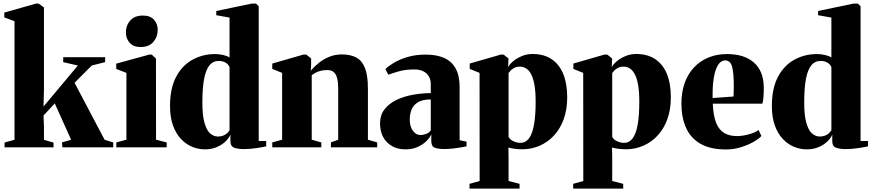

<svg xmlns="http://www.w3.org/2000/svg" viewBox="-20 -838 4966 1092"><path d="M6 0V-27.5L62.5 -43V-717.5L4.5 -739V-766.5L184.5 -817.5H200L230 -795.5V-330L227.5 -232L423 -465.5L339.5 -484.5V-512.5H578V-484.5L502 -465.5L404 -367L575 -43L624 -28V0H335L332.5 -28L384.5 -43L291.5 -250L227.5 -181L230 -118V-43L284.5 -27V0Z M641.5 0V-28L699 -43.5V-423.5L641 -446V-476L829 -527.5H843L867 -505L867.5 -43.5L928 -28V0ZM779.5 -570.5Q738.5 -570.5 717.2 -595Q696 -619.5 696 -652.5Q696 -693.5 721 -721.5Q746 -749.5 792.5 -749.5H793.5Q835 -749.5 856 -725.5Q877 -701.5 877 -668Q877 -628.5 852 -599.5Q827 -570.5 780.5 -570.5Z M1146 11.5Q1108 11.5 1072.5 -3.2Q1037 -18 1008.5 -48.5Q980 -79 963.5 -125.5Q947 -172 947 -235Q947 -336 981.8 -401.2Q1016.5 -466.5 1075 -498.5Q1133.5 -530.5 1202.5 -530.5Q1228 -530.5 1251 -524.8Q1274 -519 1285.5 -511V-738L1210 -751.5V-775.5L1411 -817.5H1436L1451.5 -802.5V-36H1494V-5.5Q1477 -1.5 1439.2 4.2Q1401.5 10 1364.5 10Q1334.5 10 1312.5 2.2Q1290.5 -5.5 1290.5 -35.5V-72Q1281 -50.5 1260.5 -31.5Q1240 -12.5 1210.8 -0.5Q1181.5 11.5 1146 11.5ZM1219.5 -61.5Q1236 -61.5 1249 -66.5Q1262 -71.5 1271.2 -80Q1280.5 -88.5 1285.5 -97.5V-457Q1277.5 -474 1261.2 -482.8Q1245 -491.5 1225 -491.5Q1191.5 -491.5 1171 -466Q1150.5 -440.5 1140.8 -389Q1131 -337.5 1131 -259Q1130.5 -183 1143 -139.5Q1155.5 -96 1175.5 -78.8Q1195.5 -61.5 1219.5 -61.5Z M1584.5 -43.5V-423.5L1528.5 -446V-476.5L1705.5 -527.5H1722L1749.5 -505.5V-468.5L1747.5 -436Q1767 -459 1793.2 -480.2Q1819.5 -501.5 1852.5 -515Q1885.5 -528.5 1924 -528.5Q1975 -528.5 2007.8 -510Q2040.5 -491.5 2056.5 -449Q2072.5 -406.5 2072.5 -335V-43.5L2125.5 -28V0H1862V-28L1903.5 -43.5V-334Q1903.5 -370 1897.5 -393.2Q1891.5 -416.5 1878 -428Q1864.5 -439.5 1842 -439.5Q1819 -439.5 1802.5 -435Q1786 -430.5 1774 -423.8Q1762 -417 1753 -410.5V-43.5L1807.5 -28V0H1528.5V-28Z M2286 11.5Q2242.5 11.5 2209.8 -7Q2177 -25.5 2159.2 -58.5Q2141.5 -91.5 2141.5 -136Q2141.5 -183.5 2167.2 -216.5Q2193 -249.5 2235.2 -269.8Q2277.5 -290 2328.5 -299Q2379.5 -308 2430 -308.5V-361Q2430 -385 2419.2 -403.5Q2408.5 -422 2387.8 -432.5Q2367 -443 2335.5 -443Q2285.5 -443 2247.2 -432Q2209 -421 2188.5 -413L2172 -445Q2188 -461.5 2219.5 -480.5Q2251 -499.5 2297 -513.5Q2343 -527.5 2402 -527.5Q2462.5 -527.5 2505.2 -508.8Q2548 -490 2571 -449.5Q2594 -409 2594 -343.5V-40.5L2633.5 -32.5V-5.5Q2622.5 -3.5 2602 0.2Q2581.5 4 2556.8 6.8Q2532 9.5 2506.5 9.5Q2471 9.5 2452 1.8Q2433 -6 2433 -36V-74Q2424.5 -54 2404 -34.2Q2383.5 -14.5 2353.8 -1.5Q2324 11.5 2286 11.5ZM2373 -70Q2386 -70 2403.8 -76.5Q2421.5 -83 2430 -97V-272.5Q2385 -272.5 2359 -257.5Q2333 -242.5 2321.8 -216.8Q2310.5 -191 2310.5 -159Q2310.5 -132.5 2318.5 -112.5Q2326.5 -92.5 2340.5 -81.2Q2354.5 -70 2373 -70Z M2650.5 234.5V207.5L2708 191.5L2707.5 -423.5L2651.5 -446V-476.5L2828 -527.5H2844.5L2872 -505.5L2870 -455.5Q2876.5 -470.5 2896.5 -488Q2916.5 -505.5 2946 -518.2Q2975.5 -531 3008.5 -531Q3072.5 -531 3116.5 -502Q3160.5 -473 3183.2 -418Q3206 -363 3206 -284.5Q3206 -215 3186 -160Q3166 -105 3130.5 -67Q3095 -29 3049 -9Q3003 11 2951 11Q2926.5 11 2904 7.8Q2881.5 4.5 2871.5 1L2872.5 66.5V191.5L2935 207.5V234.5ZM2940 -25.5Q2969.5 -25.5 2988.8 -51.2Q3008 -77 3017.2 -129.2Q3026.5 -181.5 3026.5 -260.5Q3026.5 -318 3019.5 -356.2Q3012.5 -394.5 3000.2 -417Q2988 -439.5 2971.8 -449.2Q2955.5 -459 2938 -459Q2918 -459 2905 -452Q2892 -445 2884.2 -436.8Q2876.5 -428.5 2872.5 -423V-60Q2880.5 -43.5 2900.5 -34.5Q2920.5 -25.5 2940 -25.5Z M3240 234.5V207.5L3297.5 191.5L3297 -423.5L3241 -446V-476.5L3417.5 -527.5H3434L3461.5 -505.5L3459.5 -455.5Q3466 -470.5 3486 -488Q3506 -505.5 3535.5 -518.2Q3565 -531 3598 -531Q3662 -531 3706 -502Q3750 -473 3772.8 -418Q3795.5 -363 3795.5 -284.5Q3795.5 -215 3775.5 -160Q3755.5 -105 3720 -67Q3684.5 -29 3638.5 -9Q3592.5 11 3540.5 11Q3516 11 3493.5 7.8Q3471 4.5 3461 1L3462 66.5V191.5L3524.5 207.5V234.5ZM3529.5 -25.5Q3559 -25.5 3578.2 -51.2Q3597.5 -77 3606.8 -129.2Q3616 -181.5 3616 -260.5Q3616 -318 3609 -356.2Q3602 -394.5 3589.8 -417Q3577.5 -439.5 3561.2 -449.2Q3545 -459 3527.5 -459Q3507.5 -459 3494.5 -452Q3481.5 -445 3473.8 -436.8Q3466 -428.5 3462 -423V-60Q3470 -43.5 3490 -34.5Q3510 -25.5 3529.5 -25.5Z M4109 12Q4020 12 3964 -20.2Q3908 -52.5 3881.8 -111.2Q3855.5 -170 3855.5 -249.5Q3855.5 -314.5 3874.2 -366.5Q3893 -418.5 3927.5 -455Q3962 -491.5 4009.5 -511Q4057 -530.5 4114.5 -530.5Q4213.5 -530.5 4268 -482.2Q4322.5 -434 4324 -343Q4324 -308.5 4322 -284.5Q4320 -260.5 4316 -248.5H4034Q4036 -197 4045.8 -161.5Q4055.5 -126 4072.8 -104.8Q4090 -83.5 4115 -73.8Q4140 -64 4172 -64Q4201 -64 4237 -73.5Q4273 -83 4294.5 -98.5L4310.5 -64.5Q4296.5 -49 4265.8 -31.2Q4235 -13.5 4194.2 -0.8Q4153.5 12 4109 12ZM4033 -280.5 4152 -289Q4152.5 -305 4152.8 -319.2Q4153 -333.5 4153.5 -349.5Q4153.5 -421.5 4144 -458Q4134.5 -494.5 4104 -494.5Q4090 -494.5 4077 -483.8Q4064 -473 4053.8 -448.2Q4043.5 -423.5 4037.8 -382.5Q4032 -341.5 4033 -280.5Z M4569 11.5Q4531 11.5 4495.5 -3.2Q4460 -18 4431.5 -48.5Q4403 -79 4386.5 -125.5Q4370 -172 4370 -235Q4370 -336 4404.8 -401.2Q4439.5 -466.5 4498 -498.5Q4556.5 -530.5 4625.5 -530.5Q4651 -530.5 4674 -524.8Q4697 -519 4708.5 -511V-738L4633 -751.5V-775.5L4834 -817.5H4859L4874.5 -802.5V-36H4917V-5.5Q4900 -1.5 4862.2 4.2Q4824.5 10 4787.5 10Q4757.5 10 4735.5 2.2Q4713.5 -5.5 4713.5 -35.5V-72Q4704 -50.5 4683.5 -31.5Q4663 -12.5 4633.8 -0.5Q4604.5 11.5 4569 11.5ZM4642.5 -61.5Q4659 -61.5 4672 -66.5Q4685 -71.5 4694.2 -80Q4703.5 -88.5 4708.5 -97.5V-457Q4700.5 -474 4684.2 -482.8Q4668 -491.5 4648 -491.5Q4614.5 -491.5 4594 -466Q4573.5 -440.5 4563.8 -389Q4554 -337.5 4554 -259Q4553.5 -183 4566 -139.5Q4578.5 -96 4598.5 -78.8Q4618.5 -61.5 4642.5 -61.5Z"/></svg>

Font: Merriweather 120pt Black
Style: Regular
Weight: 900
Designer: Eben Sorkin
Foundry: Eben Sorkin
Version: Version 2.100